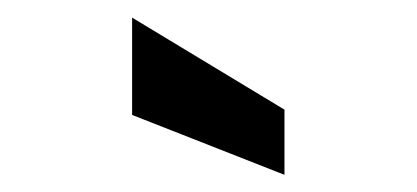

<svg xmlns="http://www.w3.org/2000/svg" viewBox="-20 -774 474 218"><path d="M303 -575.5 130 -643.5V-754L303 -649.5Z"/></svg>

Font: Cabin SemiCondensed SemiBold
Style: Regular
Weight: 600
Width: 4
Designer: Pablo Impallari
Foundry: Pablo Impallari. http://www.impallari.com Igino Marini. http://www.ikern.com
Version: Version 3.001